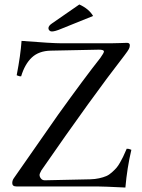

<svg xmlns="http://www.w3.org/2000/svg" viewBox="-20 -840 638 865"><path d="M544.9 4.9Q445.3 0 418.5 0H54.2Q35.2 0 35.2 -15.1Q35.2 -27.8 43 -38.1L242.2 -323.7Q361.8 -490.2 432.1 -579.1Q448.2 -601.6 448.2 -607.9Q448.2 -616.7 423.8 -616.2L209 -611.8Q155.3 -610.8 123.5 -581.1Q91.8 -551.3 75.2 -496.1Q70.3 -496.1 67.6 -496.6Q64.9 -497.1 61.8 -498.5Q58.6 -500 55.2 -501Q72.8 -592.3 77.1 -655.8Q213.4 -645 257.8 -645H479Q496.1 -645 522 -646Q547.9 -647 551.8 -647Q564.9 -647 564.9 -636.2Q564.9 -627.4 560.5 -619.1Q556.2 -610.8 541 -590.8Q396 -404.3 166 -71.8Q158.2 -57.6 158.2 -51.8Q158.2 -43.5 164.8 -35.4Q171.4 -27.3 183.1 -27.8L386.2 -32.2Q408.2 -32.7 426.8 -36.9Q445.3 -41 458.5 -46.6Q471.7 -52.2 484.1 -63.5Q496.6 -74.7 504.2 -83.3Q511.7 -91.8 520.8 -107.7Q529.8 -123.5 534.2 -132.8L546.9 -161.1Q549.3 -167 550.8 -169.9Q556.6 -169.9 560.1 -169.2Q563.5 -168.5 566.7 -167Q569.8 -165.5 571.8 -165Q552.7 -84 544.9 4.9ZM337.4 -819.8Q380.4 -800.3 399.4 -768.1L255.4 -710Q227.5 -698.2 213.4 -698.2Q207 -698.2 202.6 -702.6Q198.2 -707 198.2 -712.9Q198.2 -723.6 213.4 -733.9Z"/></svg>

Font: Linux Libertine Display G
Style: Regular
Weight: 400
Designer: Philipp H. Poll
Foundry: Philipp H. Poll
Version: Version 5.0.9